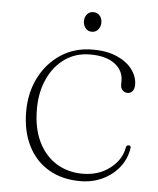

<svg xmlns="http://www.w3.org/2000/svg" viewBox="-48 -645 571 696"><g transform="rotate(5 238.0 -297.0)"><path d="M437.5 -355Q437.5 -341 430.8 -332.2Q424 -323.5 413 -323.5Q402 -323.5 394.5 -331Q387 -338.5 387 -351.5V-366Q387 -403 355.2 -426.8Q323.5 -450.5 266.5 -450.5Q214 -450.5 174.5 -423Q135 -395.5 112.8 -347.2Q90.5 -299 90.5 -237Q90.5 -167 114.5 -118Q138.5 -69 180.2 -43.2Q222 -17.5 276 -17.5Q333.5 -17.5 374.5 -48.8Q415.5 -80 423.5 -125Q424.5 -130.5 426.8 -132.5Q429 -134.5 433.5 -134.5Q438.5 -134.5 440 -131.8Q441.5 -129 441 -125.5Q435.5 -87 411.8 -56.2Q388 -25.5 351.2 -7.8Q314.5 10 269 10Q202.5 10 153.8 -19Q105 -48 78.8 -100.8Q52.5 -153.5 52.5 -225Q52.5 -293 80.2 -348Q108 -403 158 -436Q208 -469 275 -469Q325 -469 361.8 -453Q398.5 -437 418 -410.8Q437.5 -384.5 437.5 -355ZM264 -533Q250 -533 241.2 -543.8Q232.5 -554.5 232.5 -569Q232.5 -584 241.2 -594.2Q250 -604.5 264 -604.5Q278.5 -604.5 287.2 -594.2Q296 -584 296 -569Q296 -554.5 287.2 -543.8Q278.5 -533 264 -533Z"/></g></svg>

Font: Fraunces Thin
Style: Regular
Weight: 250
Version: Version 1.000;[b76b70a41]